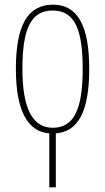

<svg xmlns="http://www.w3.org/2000/svg" viewBox="-20 -562 450 822"><path d="M191 9V240H219V9C313 2 362 -82 362 -267C362 -449 314 -542 207 -542C97 -542 48 -451 48 -267C48 -85 100 2 191 9ZM206 -15C117 -15 76 -102 76 -267C76 -434 110 -517 205 -517C301 -517 334 -434 334 -267C334 -103 301 -15 206 -15Z"/></svg>

Font: Noto Serif ExtraCondensed Thin
Style: Regular
Weight: 100
Width: 2
Designer: Monotype Design Team
Foundry: Monotype Imaging Inc.
Version: Version 2.013